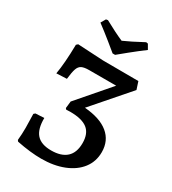

<svg xmlns="http://www.w3.org/2000/svg" viewBox="-206 -959 967 1079"><g transform="rotate(30 278.0 -419.0)"><path d="M512 -190Q512 -129 477 -83.5Q442 -38 379 -13Q316 12 235 12Q165 12 75 -6L69 -14Q73 -54 73 -94L71 -184L80 -192L136 -195Q135 -123 165 -89.5Q195 -56 260 -56Q325 -56 359 -87Q393 -118 393 -180Q393 -242 357 -270Q321 -298 245 -298L219 -297L213 -304L218 -349L395 -554H220Q188 -554 172 -546Q156 -538 148.5 -516.5Q141 -495 136 -449L69 -446Q82 -518 84 -640L94 -649L260 -640L490 -639L506 -590L305 -359Q406 -351 459 -307.5Q512 -264 512 -190ZM141 -817 159 -848 171 -850Q242 -811 295 -788Q341 -808 419 -850L431 -848L449 -817Q406 -785 361 -748.5Q316 -712 303 -701H287Q274 -712 229 -748.5Q184 -785 141 -817Z"/></g></svg>

Font: Alegreya SC Medium
Style: Regular
Weight: 500
Designer: Juan Pablo del Peral
Foundry: Huerta Tipografica
Version: Version 2.007; ttfautohint (v1.6)